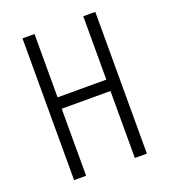

<svg xmlns="http://www.w3.org/2000/svg" viewBox="-124 -750 740 840"><g transform="rotate(-20 246.5 -330.0)"><path d="M77 0V-660H133V-365H360V-660H416V0H360V-312H133V0Z"/></g></svg>

Font: Bricolage Grotesque 10pt Condensed ExtraLight
Style: Regular
Weight: 200
Width: 3
Designer: Mathieu Triay
Foundry: Atelier Triay
Version: Version 1.000; ttfautohint (v1.8.4.7-5d5b);gftools[0.9.32]